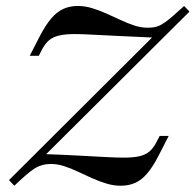

<svg xmlns="http://www.w3.org/2000/svg" viewBox="-20 -602 646 634"><path d="M27.4 11.3 9.7 -7.3 491.1 -487.1 498.4 -477.4Q426.6 -480.6 374.2 -483.1Q321.8 -485.5 285.9 -487.5Q250 -489.5 226.6 -489.5Q195.2 -489.5 175 -484.7Q154.8 -479.8 141.9 -469Q129 -458.1 118.5 -437.9L108.1 -417.7H78.2L111.3 -482.3Q130.6 -519.4 149.2 -541.1Q167.7 -562.9 189.1 -572.6Q210.5 -582.3 237.1 -582.3Q260.5 -582.3 284.3 -575Q308.1 -567.7 331.5 -557.3Q354.8 -546.8 378.2 -535.9Q401.6 -525 423.8 -517.7Q446 -510.5 466.9 -510.5Q477.4 -510.5 486.7 -511.7Q496 -512.9 505.2 -516.9Q514.5 -521 525.8 -529Q537.1 -537.1 552 -550Q566.9 -562.9 587.9 -582.3L605.6 -563.7L123.4 -83.9L116.9 -93.5Q186.3 -91.1 238.3 -88.3Q290.3 -85.5 327.4 -83.5Q364.5 -81.5 388.7 -81.5Q421 -81.5 441.1 -86.3Q461.3 -91.1 474.2 -102.4Q487.1 -113.7 496.8 -133.1L507.3 -153.2H537.1L504 -88.7Q485.5 -52.4 466.9 -30.2Q448.4 -8.1 427 1.6Q405.6 11.3 378.2 11.3Q354.8 11.3 331 4Q307.3 -3.2 283.9 -13.7Q260.5 -24.2 237.5 -35.1Q214.5 -46 192.3 -53.2Q170.2 -60.5 149.2 -60.5Q137.9 -60.5 128.6 -58.9Q119.4 -57.3 109.7 -53.6Q100 -50 88.7 -41.9Q77.4 -33.9 62.5 -21Q47.6 -8.1 27.4 11.3Z"/></svg>

Font: Playfair 5pt SemiExpanded Light Medium
Style: Italic
Weight: 500
Italic angle: -15.6°
Version: Version 2.001;gftools[0.9.30]